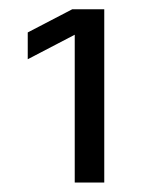

<svg xmlns="http://www.w3.org/2000/svg" viewBox="-20 -718 319 409"><path d="M39.1 -648.9 133.8 -698.2H202.1V-329.1H139.2V-644L39.1 -591.8ZM39.1 -648.9 133.8 -698.2H202.1V-329.1H139.2V-644L39.1 -591.8Z"/></svg>

Font: Plexus Sans
Style: Regular
Weight: 400
Version: Version 2.001;PS 002.001;hotconv 1.0.70;makeotf.lib2.5.58329